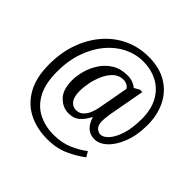

<svg xmlns="http://www.w3.org/2000/svg" viewBox="-206 -917 1263 1263"><g transform="rotate(45 425.0 -286.0)"><path d="M400 142Q301 142 224.5 103Q148 64 104 -15.5Q60 -95 60 -216Q60 -325 92.5 -416Q125 -507 183 -574Q241 -641 319 -677.5Q397 -714 489 -714Q591 -714 660.5 -671.5Q730 -629 765.5 -556Q801 -483 801 -391Q801 -296 773.5 -225Q746 -154 704.5 -115.5Q663 -77 619 -77Q579 -77 551 -101.5Q523 -126 511 -170H506Q487 -131 457 -104Q427 -77 380 -77Q324 -77 282.5 -119Q241 -161 241 -248Q241 -291 254.5 -339.5Q268 -388 296.5 -431Q325 -474 369.5 -501.5Q414 -529 477 -529Q506 -529 528.5 -520Q551 -511 564 -499L601 -520H623L577 -269Q576 -261 573 -238.5Q570 -216 570 -198Q570 -161 587 -144Q604 -127 625 -127Q652 -127 680 -158Q708 -189 727 -248.5Q746 -308 746 -392Q746 -480 712.5 -541.5Q679 -603 619.5 -635Q560 -667 484 -667Q415 -667 351.5 -635.5Q288 -604 238.5 -545Q189 -486 160 -403Q131 -320 131 -218Q131 -108 168 -39.5Q205 29 268 60.5Q331 92 409 92Q485 92 544.5 66Q604 40 644 8L666 44Q619 81 552.5 111.5Q486 142 400 142ZM398 -127Q428 -127 448 -146Q468 -165 479.5 -193.5Q491 -222 496 -251L534 -460Q528 -473 512.5 -481.5Q497 -490 478 -490Q437 -490 408.5 -463.5Q380 -437 361.5 -396Q343 -355 334.5 -311.5Q326 -268 326 -233Q326 -179 346 -153Q366 -127 398 -127Z"/></g></svg>

Font: Noto Serif SemiCondensed
Style: Regular
Weight: 400
Width: 4
Designer: Monotype Design Team
Foundry: Monotype Imaging Inc.
Version: Version 2.013